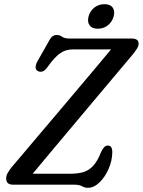

<svg xmlns="http://www.w3.org/2000/svg" viewBox="-20 -884 684 919"><path d="M336 0H43Q9.5 0 9.5 -29.5Q9.5 -43.5 17.2 -56.8Q25 -70 36 -84Q48.5 -98.5 81.2 -137.2Q114 -176 159.2 -229.5Q204.5 -283 255.5 -343.2Q306.5 -403.5 355.8 -462Q405 -520.5 446 -569Q487 -617.5 511.5 -647.5H327Q294.5 -647.5 268 -629.2Q241.5 -611 208.5 -564.5Q196.5 -547 184.8 -542.5Q173 -538 162 -543.5Q151 -549 150.5 -560.8Q150 -572.5 157.5 -587.5L210 -680Q220 -700.5 229.2 -708.5Q238.5 -716.5 251 -716.5Q266 -716.5 277.5 -708Q289 -699.5 314.5 -699.5H610Q644 -699.5 643.5 -675Q643.5 -663.5 635 -650.2Q626.5 -637 613 -620.5Q600 -605 566.5 -565.2Q533 -525.5 487.2 -471Q441.5 -416.5 390.2 -355.5Q339 -294.5 289.8 -235.8Q240.5 -177 200 -128.8Q159.5 -80.5 136.5 -52.5H318.5Q352.5 -52.5 379 -60.2Q405.5 -68 426.2 -90.5Q447 -113 464 -156.5Q478 -187.5 495.5 -187.5Q517.5 -187.5 517.5 -156Q517 -114 499.5 -74.8Q482 -35.5 455.5 -10.2Q429 15 401 15Q385.5 15 372.8 7.5Q360 0 336 0ZM448 -746.5Q420.5 -746.5 408.8 -763Q397 -779.5 404 -805.5Q411 -831.5 431.5 -847.8Q452 -864 479.5 -864Q507.5 -864 519.2 -847.8Q531 -831.5 524 -805.5Q517 -779.5 496.5 -763Q476 -746.5 448 -746.5Z"/></svg>

Font: Fraunces 144pt S100
Style: Italic
Weight: 400
Italic angle: -16°
Version: Version 1.000; ttfautohint (v1.8.3)